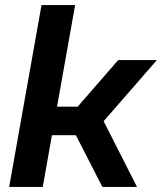

<svg xmlns="http://www.w3.org/2000/svg" viewBox="-20 -734 636 754"><path d="M143 -714H275L204 -315H285L444 -498H596L387 -258L518 0H382L278 -203H184L148 0H16Z"/></svg>

Font: Chakra Petch
Style: Bold Italic
Weight: 700
Italic angle: -10°
Designer: Katatrad Aksorn Co.,Ltd.
Foundry: Cadson Demak Co.,Ltd.
Version: Version 1.000; ttfautohint (v1.6)